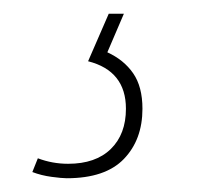

<svg xmlns="http://www.w3.org/2000/svg" viewBox="-20 -29 303 279"><path d="M77 230Q70 230 55 228Q40 226 27 221L35 201Q56 209 79 209Q119 209 141 187.5Q163 166 163 129Q163 74 108 60L138 -9H160L136 47Q160 58 173.5 77.5Q187 97 187 129Q187 174 160 202Q133 230 77 230Z"/></svg>

Font: Noto Serif ExtraCondensed Thin
Style: Italic
Weight: 100
Width: 2
Italic angle: -12°
Designer: Monotype Design Team
Foundry: Monotype Imaging Inc.
Version: Version 2.013